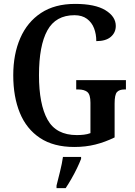

<svg xmlns="http://www.w3.org/2000/svg" viewBox="-20 -744 692 985"><path d="M361 10Q255 10 185.5 -36Q116 -82 82 -164.5Q48 -247 48 -358Q48 -466 84 -548.5Q120 -631 190.5 -677.5Q261 -724 365 -724Q468 -724 521 -691.5Q574 -659 574 -611Q574 -577 548.5 -555Q523 -533 474 -533Q474 -569 462.5 -599Q451 -629 426 -647.5Q401 -666 362 -666Q266 -666 223 -588Q180 -510 180 -358Q180 -209 224 -130Q268 -51 374 -51Q392 -51 410 -53Q428 -55 444 -61V-217Q444 -259 428 -272Q412 -285 382 -285H371V-333H626V-285H618Q592 -285 580 -271.5Q568 -258 568 -213V-39Q519 -15 469 -2.5Q419 10 361 10ZM270 208Q278 176 288 136Q298 96 303 61H396V71Q388 92 375 119Q362 146 346.5 173Q331 200 317 221H270Z"/></svg>

Font: Noto Serif Thai Condensed SemiBold
Style: Regular
Weight: 600
Width: 3
Designer: Monotype Design Team
Foundry: Monotype Imaging Inc.
Version: Version 2.002; ttfautohint (v1.8.4.7-5d5b)